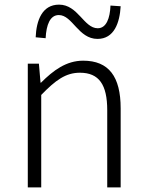

<svg xmlns="http://www.w3.org/2000/svg" viewBox="-20 -809 632 829"><path d="M100 0H158V-399C220 -463 264 -495 325 -495C408 -495 443 -443 443 -333V0H501V-341C501 -478 450 -547 339 -547C266 -547 210 -505 157 -452H155L148 -534H100ZM401 -641C473 -641 497 -711 501 -782L457 -785C455 -730 439 -687 402 -687C342 -687 317 -789 235 -789C162 -789 137 -721 134 -648L177 -644C180 -702 196 -744 234 -744C293 -744 318 -641 401 -641Z"/></svg>

Font: Noto Sans CJK SC Light
Style: Regular
Weight: 300
Designer: Ryoko NISHIZUKA 西塚涼子 (kana, bopomofo & ideographs); Paul D. Hunt (Latin, Greek & Cyrillic); Sandoll Communications 산돌커뮤니
Foundry: Adobe
Version: Version 2.004;hotconv 1.0.118;makeotfexe 2.5.65603